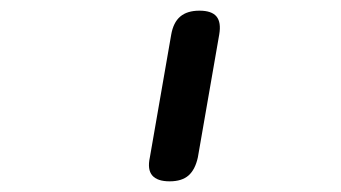

<svg xmlns="http://www.w3.org/2000/svg" viewBox="-20 -780 640 360"><path d="M301 -715Q305 -738 318 -749Q331 -760 354 -760Q377 -760 386 -749Q395 -738 391 -715L351 -485Q346 -462 333.5 -451Q321 -440 298 -440Q275 -440 265.5 -451Q256 -462 261 -485Z"/></svg>

Font: Maple Mono
Style: Italic
Weight: 400
Italic angle: -10°
Monospace: yes
Designer: subframe7536
Version: Version 7.300